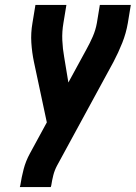

<svg xmlns="http://www.w3.org/2000/svg" viewBox="-20 -755 548 775"><path d="M60 0 62 -7Q67 -40 75.5 -72.5Q84 -105 101 -136L169 -261L117 -505Q109 -543 106.5 -582.5Q104 -622 111 -662L123 -735H248L236 -662Q230 -627 231.5 -592.5Q233 -558 239 -525L256 -422L329 -556Q343 -581 354.5 -607.5Q366 -634 371 -662L383 -735H508L496 -662Q489 -621 473.5 -582Q458 -543 438 -505L210 -86Q200 -67 195 -47Q190 -27 187 -7L185 0Z"/></svg>

Font: Iosevka Curly XBdObl
Style: Regular
Weight: 800
Italic angle: -9°
Monospace: yes
Designer: Belleve Invis
Foundry: Belleve Invis
Version: Version 11.1.0; ttfautohint (v1.8.3)